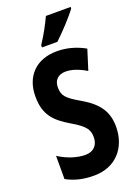

<svg xmlns="http://www.w3.org/2000/svg" viewBox="-174 -1005 785 1087"><g transform="rotate(-20 219.0 -461.5)"><path d="M398 -924V-933H249C228 -888 202 -839 167 -786V-773H260C306 -816 371 -886 398 -924ZM408 -209C408 -303 363 -360 274 -412C192 -459 174 -479 174 -530C174 -570 198 -599 245 -599C281 -599 322 -586 368 -558L406 -679C354 -708 298 -724 240 -724C112 -725 36 -644 37 -523C37 -410 89 -363 173 -313C253 -266 269 -241 269 -195C269 -151 243 -117 191 -117C143 -117 84 -135 32 -169V-29C86 0 138 10 198 10C326 10 408 -80 408 -209Z"/></g></svg>

Font: Noto Sans Armenian ExtraCondensed
Style: Regular
Weight: 400
Width: 2
Designer: Monotype Design Team
Foundry: Monotype Imaging Inc.
Version: Version 2.008